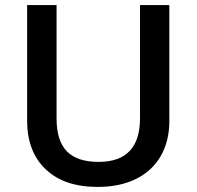

<svg xmlns="http://www.w3.org/2000/svg" viewBox="-20 -734 782 764"><path d="M653.8 -713.9V-252Q653.8 -172.9 619.9 -113.5Q585.9 -54.2 521.7 -22.2Q457.5 9.8 368.2 9.8Q235.4 9.8 161.6 -60.5Q87.9 -130.9 87.9 -253.9V-713.9H205.1V-262.2Q205.1 -173.8 246.1 -131.8Q287.1 -89.8 372.1 -89.8Q537.1 -89.8 537.1 -263.2V-713.9Z"/></svg>

Font: f1_51640          
Style: Regular
Weight: 600
Foundry: Ascender Corporation
Version: Version 1.10